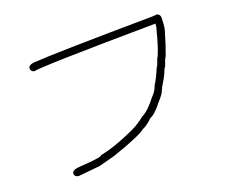

<svg xmlns="http://www.w3.org/2000/svg" viewBox="-108 -726 1217 1013"><g transform="rotate(-20 500.0 -219.0)"><path d="M853.5 -548.8Q871.1 -543 871.1 -525.4Q871.1 -465.8 859.4 -439.5Q843.8 -383.8 822.3 -326.2Q813 -314 800.8 -275.4Q796.9 -275.4 781.2 -236.3Q781.2 -233.4 748 -177.7Q748 -172.9 740.2 -162.1Q740.2 -150.4 703.1 -109.4Q661.1 -55.7 634.8 -46.9Q601.6 -14.6 578.1 -5.9Q545.9 21.5 384.8 76.2L296.9 99.6L177.7 111.3H173.8Q152.3 107.9 152.3 89.8Q152.3 68.4 205.1 66.4Q322.3 59.1 322.3 48.8Q383.3 35.2 423.8 19.5Q450.7 10.7 509.8 -15.6Q546.4 -31.7 572.3 -50.8Q575.2 -50.8 595.7 -68.4Q632.8 -85.4 679.7 -146.5Q703.6 -169.4 714.8 -201.2Q736.3 -235.4 755.9 -283.2Q764.6 -293.5 775.4 -328.1Q794.9 -357.4 828.1 -486.3Q828.1 -488.8 830.1 -505.9Q194.3 -499.5 142.6 -488.3Q125 -494.6 125 -509.8Q125 -533.2 175.8 -533.2Q284.7 -541 835.9 -546.9Z"/></g></svg>

Font: CEF Fonts CJK
Style: Regular
Weight: 400
Designer: PartyBoss (派对大魔王)
Version: Release 2.25